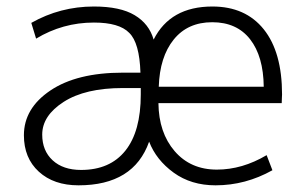

<svg xmlns="http://www.w3.org/2000/svg" viewBox="-20 -553 924 584"><path d="M108.4 -143.6Q108.4 -94.7 140.1 -65.4Q171.9 -36.1 226.6 -36.1Q314.5 -36.1 361.3 -94.7Q408.2 -153.3 408.2 -265.6V-285.2H353.5Q239.3 -285.2 173.8 -243.2Q108.4 -201.2 108.4 -143.6ZM461.9 -239.3Q462.9 -149.4 511.2 -93.3Q559.6 -37.1 639.6 -37.1Q716.8 -37.1 791 -81.1L808.6 -35.2Q726.6 10.7 635.7 10.7Q561.5 10.7 508.3 -27.8Q455.1 -66.4 433.6 -122.1Q386.7 10.7 218.8 10.7Q143.6 10.7 98.1 -30.8Q52.7 -72.3 52.7 -141.6Q52.7 -223.6 133.3 -277.8Q213.9 -332 353.5 -332H407.2Q404.3 -422.9 373 -453.1Q342.8 -484.4 265.6 -484.4Q170.9 -484.4 89.8 -435.5L75.2 -483.4Q163.1 -533.2 265.6 -533.2Q345.7 -533.2 389.6 -506.8Q433.6 -480.5 447.3 -432.6Q498 -533.2 626 -533.2Q726.6 -533.2 782.2 -463.9Q837.9 -394.5 837.9 -265.6Q837.9 -262.7 837.4 -254.9Q836.9 -247.1 836.9 -239.3ZM462.9 -289.1H782.2Q781.2 -381.8 740.7 -433.6Q700.2 -485.4 625.5 -485.4Q550.8 -485.4 508.3 -432.6Q465.8 -379.9 462.9 -289.1Z"/></svg>

Font: Gen Shin Gothic Light
Style: Regular
Weight: 200
Designer: [Source Han Sans]
Ryoko NISHIZUKA  (kana & ideographs); Paul D. Hunt (Latin, Greek & Cyrillic); Wenlong ZHANG  (bopomofo
Version: Version 1.002.20150607